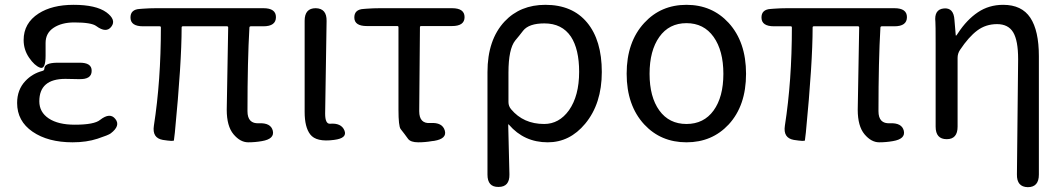

<svg xmlns="http://www.w3.org/2000/svg" viewBox="-20 -577 4411 796"><path d="M281 13Q179 13 115 -31Q51 -75 51 -150Q51 -205 85 -241Q114 -272 156 -283Q164 -285 164 -293Q164 -316 216 -317H308Q361 -318 360 -283Q360 -247 307 -249H303Q277 -250 251 -250Q143 -250 143 -157Q143 -112 182 -86Q221 -60 290 -60Q371 -60 395 -80Q436 -112 458 -84Q481 -56 439 -24Q430 -17 384.5 -2Q339 13 281 13ZM169 -346Q169 -288 146 -296.5Q123 -305 100.5 -338Q78 -371 78 -411Q78 -481 140 -521Q196 -557 285 -557Q378 -557 421 -526Q463 -495 442 -467Q421 -438 379 -469Q359 -484 288 -484Q236 -484 202.5 -462Q169 -440 169 -399Z M1066 8Q1038 13 1009 13Q976 13 948 -20.5Q920 -54 920 -122L926 -463Q926 -468 921 -468H738Q733 -468 733 -463Q733 -317 705 -28Q702 -1 701 5Q700 10 655 3Q610 -5 618 -56Q647 -242 647 -463Q647 -468 642 -468H573Q522 -468 521 -503Q520 -538 560 -540L573 -541Q600 -543 627 -543H1072Q1124 -543 1124 -506Q1124 -468 1072 -468H1020Q1014 -468 1014 -462Q1006 -326 1006 -116Q1006 -63 1054 -66Q1103 -68 1111 -35Q1119 -1 1066 8Z M1266 -20Q1243 -50 1243 -113V-491Q1243 -543 1289 -543Q1335 -542 1334 -490L1328 -106Q1328 -63 1348 -64Q1395 -68 1408 -36Q1421 -4 1365 3Q1291 13 1266 -20Z M1771 8Q1743 13 1714 13Q1683 13 1672 -1Q1657 -22 1641 -42Q1632 -54 1632 -122V-464Q1632 -469 1627 -469H1501Q1450 -469 1449 -503Q1448 -538 1488 -540L1501 -541Q1528 -543 1555 -543H1854Q1906 -543 1906 -506Q1906 -469 1854 -469H1726Q1721 -469 1721 -464L1718 -116Q1718 -63 1765 -67Q1814 -70 1824 -36Q1834 -2 1780 7Z M2047 198Q2001 199 2001 147V-278Q2001 -412 2072 -488Q2137 -557 2241 -557Q2353 -557 2414 -483.5Q2475 -410 2475 -278.5Q2475 -147 2406 -64Q2342 13 2251 13Q2153 13 2090 -60Q2087 -64 2087 -59L2092 146Q2093 198 2047 198ZM2236 -63Q2298 -63 2339 -120Q2381 -180 2381 -279Q2381 -373 2347 -425Q2310 -480 2237 -480Q2173 -480 2149 -450Q2133 -429 2116 -409Q2088 -374 2088 -276V-154Q2088 -137 2099 -124Q2150 -63 2236 -63Z M2651 -61Q2578 -140 2578 -271.5Q2578 -403 2651 -482Q2720 -557 2826 -557Q2932 -557 3001 -482Q3073 -403 3073 -271Q3073 -139 3001 -61Q2932 13 2826 13Q2720 13 2651 -61ZM2713.5 -119Q2754 -63 2826 -63Q2898 -63 2938.5 -119Q2979 -175 2979 -271Q2979 -367 2938.5 -424Q2898 -481 2826 -481Q2754 -481 2713.5 -424Q2673 -367 2673 -271Q2673 -175 2713.5 -119Z M3682 8Q3654 13 3625 13Q3592 13 3564 -20.5Q3536 -54 3536 -122L3542 -463Q3542 -468 3537 -468H3354Q3349 -468 3349 -463Q3349 -317 3321 -28Q3318 -1 3317 5Q3316 10 3271 3Q3226 -5 3234 -56Q3263 -242 3263 -463Q3263 -468 3258 -468H3189Q3138 -468 3137 -503Q3136 -538 3176 -540L3189 -541Q3216 -543 3243 -543H3688Q3740 -543 3740 -506Q3740 -468 3688 -468H3636Q3630 -468 3630 -462Q3622 -326 3622 -116Q3622 -63 3670 -66Q3719 -68 3727 -35Q3735 -1 3682 8Z M4241 199Q4195 198 4196 146L4201 -332Q4201 -409 4180.5 -443Q4160 -477 4113.5 -477Q4067 -477 4031.5 -450.5Q3996 -424 3960 -370Q3950 -355 3950 -337V-52Q3950 0 3905 0Q3859 0 3859 -52V-394Q3859 -478 3858 -486Q3852 -538 3893 -542Q3934 -546 3937 -494L3942 -435Q3942 -429 3943.5 -429Q3945 -429 3952 -440Q3988 -495 4034 -526Q4080 -557 4139 -557Q4216 -557 4251.5 -503.5Q4287 -450 4287 -344V147Q4287 199 4241 199Z"/></svg>

Font: Resource Han Rounded CN
Style: Regular
Weight: 400
Designer: Cyano Hao (round all glyphs); Ryoko NISHIZUKA  (kana, bopomofo & ideographs); Paul D. Hunt (Latin, Greek & Cyrillic); Sa
Foundry: Cyano Hao
Version: 0.990